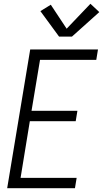

<svg xmlns="http://www.w3.org/2000/svg" viewBox="-20 -997 546 1017"><path d="M18 0 140 -735H499L490 -680H192L147 -410H390L381 -355H138L89 -55H386L377 0ZM293 -803 194 -938 249 -972 333 -845 459 -977 506 -933 361 -803Z"/></svg>

Font: Iosevka SS04 Light Oblique
Style: Regular
Weight: 300
Italic angle: -9°
Monospace: yes
Designer: Belleve Invis
Foundry: Belleve Invis
Version: Version 19.0.0; ttfautohint (v1.8.4)